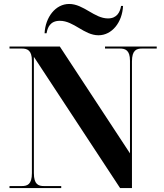

<svg xmlns="http://www.w3.org/2000/svg" viewBox="-20 -949 828 969"><path d="M477 -771C545 -771 597 -836 601 -919H591C586 -889 571 -856 525 -856C456 -856 402 -929 329 -929C260 -929 209 -862 205 -781H215C220 -810 233 -844 282 -844C353 -844 404 -771 477 -771ZM28 0H289V-10H202C174 -10 151 -18 151 -75V-662L586 0H646V-639C646 -696 669 -704 697 -704H771V-714H510V-704H585C612 -704 636 -696 636 -643V-175L282 -714H28V-704H90C117 -704 141 -696 141 -643V-75C141 -18 118 -10 90 -10H28Z"/></svg>

Font: Noto Serif Display
Style: Bold
Weight: 700
Designer: Monotype Design Team
Foundry: Monotype Imaging Inc.
Version: Version 2.009